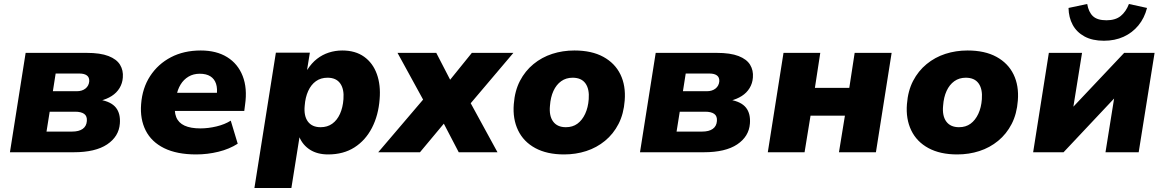

<svg xmlns="http://www.w3.org/2000/svg" viewBox="-20 -766 5858 966"><path d="M30 0 109 -500H415Q485 -500 526 -484Q567 -468 584 -440Q601 -412 598 -376Q596 -347 581.5 -323Q567 -299 542 -283Q517 -267 484 -259V-264Q540 -254 563.5 -224Q587 -194 583 -144Q578 -79 519 -39.5Q460 0 351 0ZM214 -104H343Q377 -104 396 -117.5Q415 -131 417 -157Q419 -182 403.5 -193Q388 -204 358 -204H230ZM246 -307H366Q393 -307 410 -320.5Q427 -334 429 -357Q430 -377 417 -386.5Q404 -396 380 -396H260Z M967 11Q870 11 806 -20.5Q742 -52 713 -109.5Q684 -167 690 -242Q696 -323 735.5 -383.5Q775 -444 840 -478Q905 -512 990 -512Q1069 -512 1123 -478.5Q1177 -445 1201 -383.5Q1225 -322 1213 -239L1209 -208H835L849 -299H1083L1070 -285Q1075 -320 1067 -344.5Q1059 -369 1038.5 -382Q1018 -395 985 -395Q953 -395 928.5 -380.5Q904 -366 888.5 -340.5Q873 -315 867 -281L862 -250Q855 -206 866.5 -177Q878 -148 908.5 -134Q939 -120 988 -120Q1028 -120 1069.5 -130Q1111 -140 1141 -159L1176 -43Q1134 -16 1079 -2.5Q1024 11 967 11Z M1260 180 1368 -501H1539L1525 -415H1526Q1548 -449 1575 -470Q1602 -491 1634.5 -501.5Q1667 -512 1702 -512Q1768 -512 1812 -480.5Q1856 -449 1876 -393.5Q1896 -338 1890 -267Q1884 -186 1851.5 -123Q1819 -60 1763.5 -24.5Q1708 11 1631 11Q1577 11 1540 -12.5Q1503 -36 1486 -77H1487L1446 180ZM1593 -126Q1627 -126 1651.5 -143.5Q1676 -161 1690.5 -193Q1705 -225 1708 -267Q1712 -318 1691.5 -346.5Q1671 -375 1628 -375Q1594 -375 1569.5 -357.5Q1545 -340 1530.5 -308Q1516 -276 1513 -234Q1508 -183 1529 -154.5Q1550 -126 1593 -126Z M1883 0 2137 -298 2141 -206 1980 -500H2175L2253 -349H2232L2354 -500H2563L2313 -205L2318 -302L2483 0H2288L2203 -163H2229L2093 0Z M2818 11Q2732 11 2673 -21Q2614 -53 2586.5 -110.5Q2559 -168 2565 -242Q2570 -309 2596 -359Q2622 -409 2664 -443.5Q2706 -478 2758.5 -495Q2811 -512 2870 -512Q2957 -512 3015.5 -480Q3074 -448 3101.5 -391.5Q3129 -335 3123 -260Q3118 -193 3092 -142.5Q3066 -92 3024 -57.5Q2982 -23 2929.5 -6Q2877 11 2818 11ZM2827 -126Q2861 -126 2885 -143.5Q2909 -161 2924 -193Q2939 -225 2942 -267Q2946 -318 2925.5 -346.5Q2905 -375 2861 -375Q2828 -375 2803.5 -357.5Q2779 -340 2764.5 -308.5Q2750 -277 2747 -234Q2742 -183 2763 -154.5Q2784 -126 2827 -126Z M3200 0 3279 -500H3585Q3655 -500 3696 -484Q3737 -468 3754 -440Q3771 -412 3768 -376Q3766 -347 3751.5 -323Q3737 -299 3712 -283Q3687 -267 3654 -259V-264Q3710 -254 3733.5 -224Q3757 -194 3753 -144Q3748 -79 3689 -39.5Q3630 0 3521 0ZM3384 -104H3513Q3547 -104 3566 -117.5Q3585 -131 3587 -157Q3589 -182 3573.5 -193Q3558 -204 3528 -204H3400ZM3416 -307H3536Q3563 -307 3580 -320.5Q3597 -334 3599 -357Q3600 -377 3587 -386.5Q3574 -396 3550 -396H3430Z M3843 0 3922 -500H4107L4080 -324H4253L4280 -500H4466L4387 0H4201L4231 -184H4058L4028 0Z M4796 11Q4710 11 4651 -21Q4592 -53 4564.5 -110.5Q4537 -168 4543 -242Q4548 -309 4574 -359Q4600 -409 4642 -443.5Q4684 -478 4736.5 -495Q4789 -512 4848 -512Q4935 -512 4993.5 -480Q5052 -448 5079.5 -391.5Q5107 -335 5101 -260Q5096 -193 5070 -142.5Q5044 -92 5002 -57.5Q4960 -23 4907.5 -6Q4855 11 4796 11ZM4805 -126Q4839 -126 4863 -143.5Q4887 -161 4902 -193Q4917 -225 4920 -267Q4924 -318 4903.5 -346.5Q4883 -375 4839 -375Q4806 -375 4781.5 -357.5Q4757 -340 4742.5 -308.5Q4728 -277 4725 -234Q4720 -183 4741 -154.5Q4762 -126 4805 -126Z M5178 0 5257 -500H5424L5378 -214H5366L5636 -500H5789L5709 0H5542L5588 -287H5601L5331 0ZM5534 -561Q5476 -561 5436.5 -582.5Q5397 -604 5377 -641Q5357 -678 5356 -726L5450 -746Q5457 -705 5479 -684.5Q5501 -664 5547 -664Q5592 -664 5618.5 -685.5Q5645 -707 5660 -746L5751 -726Q5738 -675 5707.5 -638Q5677 -601 5633 -581Q5589 -561 5534 -561Z"/></svg>

Font: Nunito Sans 9pt Black
Style: Italic
Weight: 900
Italic angle: -9°
Version: Version 3.101;gftools[0.9.27]